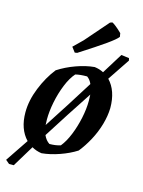

<svg xmlns="http://www.w3.org/2000/svg" viewBox="-120 -772 700 942"><g transform="rotate(15 229.5 -301.0)"><path d="M21 100 2 84Q41 27 80 -32Q33 -81 33 -166Q33 -226 59 -290.5Q85 -355 123 -403Q163 -429 211.5 -446.5Q260 -464 304 -468Q329 -465 350 -454Q382 -505 415 -559L455 -554L458 -542Q420 -486 383 -430Q430 -381 430 -293Q429 -253 416.5 -209.5Q404 -166 382 -125Q360 -84 334 -52Q298 -29 251 -12.5Q204 4 161 8Q133 4 111 -9Q76 48 45 100ZM144 -159Q144 -144 145 -131Q186 -194 226 -256.5Q266 -319 305 -382Q296 -403 280 -414Q244 -414 221 -408Q198 -382 180.5 -338.5Q163 -295 153.5 -247.5Q144 -200 144 -159ZM187 -46Q218 -46 243 -54Q265 -81 282 -123Q299 -165 309 -212Q319 -259 319 -300Q319 -317 318 -332Q277 -270 236.5 -207.5Q196 -145 157 -83Q168 -58 187 -46ZM191 -511 172 -536 218 -581 320 -698 331 -702Q337 -700 352 -688Q367 -676 382 -661L385 -643Q375 -629 332 -598.5Q289 -568 203 -513Z"/></g></svg>

Font: Labrada SemiBold
Style: Italic
Weight: 600
Italic angle: -7°
Designer: Mercedes Jáuregui
Foundry: Omnibus-Type Team
Version: Version 1.000; ttfautohint (v1.8.4.7-5d5b)